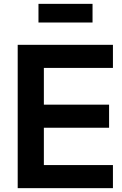

<svg xmlns="http://www.w3.org/2000/svg" viewBox="-20 -978 635 998"><path d="M72 0H567V-120H208V-314H547V-434H208V-625H567V-745H72ZM180 -861H461V-958H180Z"/></svg>

Font: Plus Jakarta Sans
Style: Bold
Weight: 700
Designer: Gumpita Rahayu
Foundry: Tokotype
Version: Version 2.004; ttfautohint (v1.8.3)